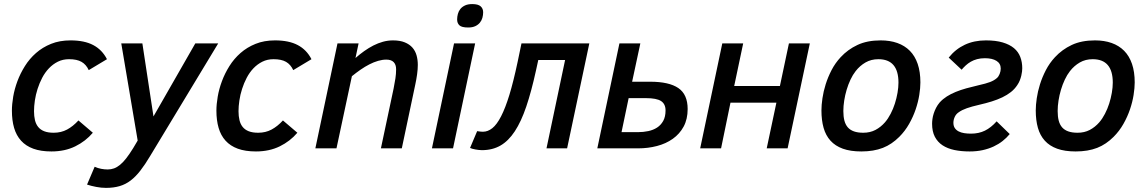

<svg xmlns="http://www.w3.org/2000/svg" viewBox="-20 -724 5597 937"><path d="M433.1 -76.2Q397.9 -34.7 347.2 -9.8Q296.4 15.1 231 15.1Q179.2 15.1 142.6 1.7Q106 -11.7 82.8 -37.4Q59.6 -63 48.8 -99.9Q38.1 -136.7 38.1 -184.1Q38.1 -214.8 44.4 -252.2Q50.8 -289.6 64.9 -327.6Q79.1 -365.7 101.6 -401.6Q124 -437.5 155.8 -465.3Q187.5 -493.2 229.2 -510Q271 -526.9 324.2 -526.9Q392.1 -526.9 435.3 -503.9Q478.5 -481 502 -435.1L413.1 -381.8Q400.4 -409.2 377.9 -422.1Q355.5 -435.1 316.9 -435.1Q286.6 -435.1 262.2 -422.9Q237.8 -410.6 218.8 -390.6Q199.7 -370.6 186 -344.5Q172.4 -318.4 163.3 -290Q154.3 -261.7 150.1 -233.4Q146 -205.1 146 -181.2Q146 -157.2 150.6 -137.7Q155.3 -118.2 166.3 -104.5Q177.2 -90.8 195.8 -83.5Q214.4 -76.2 242.2 -76.2Q278.3 -76.2 307.4 -91.8Q336.4 -107.4 362.8 -136.2Z M441.9 89.8Q457 96.7 473.6 99.9Q490.2 103 505.9 103Q522 103 536.6 97.7Q551.3 92.3 565.9 80.3Q580.6 68.4 596.2 48.3Q611.8 28.3 629.9 -1L651.9 -38.1L571.8 -512.2H674.8L729 -155.8L933.1 -512.2H1044.9L712.9 37.1Q688 79.1 665 108.6Q642.1 138.2 617.4 157Q592.8 175.8 563.7 184.3Q534.7 192.9 497.1 192.9Q474.1 192.9 449.7 188.2Q425.3 183.6 404.8 176.8Z M1431.2 -76.2Q1396 -34.7 1345.2 -9.8Q1294.4 15.1 1229 15.1Q1177.2 15.1 1140.6 1.7Q1104 -11.7 1080.8 -37.4Q1057.6 -63 1046.9 -99.9Q1036.1 -136.7 1036.1 -184.1Q1036.1 -214.8 1042.5 -252.2Q1048.8 -289.6 1063 -327.6Q1077.1 -365.7 1099.6 -401.6Q1122.1 -437.5 1153.8 -465.3Q1185.5 -493.2 1227.3 -510Q1269 -526.9 1322.3 -526.9Q1390.1 -526.9 1433.3 -503.9Q1476.6 -481 1500 -435.1L1411.1 -381.8Q1398.4 -409.2 1376 -422.1Q1353.5 -435.1 1314.9 -435.1Q1284.7 -435.1 1260.3 -422.9Q1235.8 -410.6 1216.8 -390.6Q1197.8 -370.6 1184.1 -344.5Q1170.4 -318.4 1161.4 -290Q1152.3 -261.7 1148.2 -233.4Q1144 -205.1 1144 -181.2Q1144 -157.2 1148.7 -137.7Q1153.3 -118.2 1164.3 -104.5Q1175.3 -90.8 1193.8 -83.5Q1212.4 -76.2 1240.2 -76.2Q1276.4 -76.2 1305.4 -91.8Q1334.5 -107.4 1360.8 -136.2Z M1838.9 0 1900.9 -292Q1906.2 -319.3 1909.7 -341.3Q1913.1 -363.3 1913.1 -386.2Q1913.1 -408.7 1901.1 -420.9Q1889.2 -433.1 1865.2 -433.1Q1846.2 -433.1 1825.2 -427Q1804.2 -420.9 1782.7 -409.9Q1761.2 -398.9 1739.7 -384Q1718.3 -369.1 1697.3 -352.1L1622.1 0H1519L1627 -512.2H1730L1714.8 -440.9Q1735.4 -459 1757.3 -474.6Q1779.3 -490.2 1802.2 -502Q1825.2 -513.7 1849.1 -520.3Q1873 -526.9 1897.9 -526.9Q1932.1 -526.9 1955.3 -517.3Q1978.5 -507.8 1992.7 -491.7Q2006.8 -475.6 2012.9 -453.9Q2019 -432.1 2019 -407.2Q2019 -386.7 2015.6 -361.8Q2012.2 -336.9 2006.8 -312L1940.9 0Z M2087.9 0 2195.8 -512.2H2298.8L2190.9 0ZM2210.9 -628.9Q2210.9 -642.6 2214.6 -656.2Q2218.3 -669.9 2226.8 -680.4Q2235.4 -690.9 2249.5 -697.5Q2263.7 -704.1 2284.7 -704.1Q2313.5 -704.1 2325.7 -693.1Q2337.9 -682.1 2337.9 -664.1Q2337.9 -650.4 2334.2 -637.2Q2330.6 -624 2322 -613.5Q2313.5 -603 2299.6 -596.4Q2285.6 -589.8 2265.1 -589.8Q2233.4 -589.8 2222.2 -600.3Q2210.9 -610.8 2210.9 -628.9Z M2606.9 -431.2 2595.7 -379.9Q2573.2 -277.3 2548.3 -203.9Q2523.4 -130.4 2492.4 -83.3Q2461.4 -36.1 2422.4 -13.7Q2383.3 8.8 2332 8.8Q2324.7 8.8 2316.4 7.8Q2308.1 6.8 2300 5.4Q2292 3.9 2285.2 2Q2278.3 0 2273.9 -2L2308.6 -84Q2316.4 -82.5 2324.2 -81.8Q2332 -81.1 2336.9 -81.1Q2360.8 -81.1 2382.8 -98.6Q2404.8 -116.2 2425.5 -156.5Q2446.3 -196.8 2466.1 -261.5Q2485.8 -326.2 2505.9 -420.9L2524.9 -512.2H2856L2747.6 0H2647L2737.8 -431.2Z M3064.9 -325.2H3152.8Q3245.1 -325.2 3290.5 -294.2Q3335.9 -263.2 3335.9 -191.9Q3335.9 -142.6 3316.4 -106.4Q3296.9 -70.3 3263.4 -46.6Q3230 -22.9 3186.3 -11.5Q3142.6 0 3094.2 0H2895L3002.9 -512.2H3105ZM3094.2 -79.1Q3119.6 -79.1 3143.8 -84.2Q3168 -89.4 3186.5 -101.3Q3205.1 -113.3 3216.6 -133.8Q3228 -154.3 3228 -185.1Q3228 -216.3 3206.3 -230.7Q3184.6 -245.1 3131.8 -245.1H3047.9L3013.2 -79.1Z M3823.7 0H3721.7L3769 -223.1H3544.9L3499 0H3397L3504.9 -512.2H3606.9L3563 -304.2H3786.1L3830.1 -512.2H3932.1Z M3988.8 -185.1Q3988.8 -211.4 3993.7 -244.6Q3998.5 -277.8 4009.5 -312.7Q4020.5 -347.7 4038.3 -382.1Q4056.2 -416.5 4082.5 -444.8Q4117.2 -482.4 4164.6 -504.6Q4211.9 -526.9 4277.8 -526.9Q4323.2 -526.9 4359.1 -514.2Q4395 -501.5 4420.2 -476.1Q4445.3 -450.7 4458.5 -412.1Q4471.7 -373.5 4471.7 -321.8Q4471.7 -294.9 4466.3 -260.7Q4460.9 -226.6 4448.7 -190.4Q4436.5 -154.3 4416.7 -119.4Q4397 -84.5 4368.7 -56.2Q4350.6 -38.1 4330.8 -24.7Q4311 -11.2 4288.6 -2.4Q4266.1 6.3 4240 10.7Q4213.9 15.1 4183.6 15.1Q4130.4 15.1 4093.3 1.7Q4056.2 -11.7 4033 -37.4Q4009.8 -63 3999.3 -100.1Q3988.8 -137.2 3988.8 -185.1ZM4095.7 -182.1Q4095.7 -155.3 4100.8 -135.5Q4106 -115.7 4117.4 -102.5Q4128.9 -89.4 4147.5 -82.8Q4166 -76.2 4192.9 -76.2Q4226.1 -76.2 4252.2 -89.8Q4278.3 -103.5 4298.8 -127Q4314 -144.5 4326.4 -168.5Q4338.9 -192.4 4347.2 -218.5Q4355.5 -244.6 4360.1 -271.2Q4364.7 -297.9 4364.7 -320.8Q4364.7 -435.1 4266.6 -435.1Q4231.4 -435.1 4203.9 -419.2Q4176.3 -403.3 4155.8 -377Q4141.6 -358.9 4130.6 -335.4Q4119.6 -312 4111.8 -285.9Q4104 -259.8 4099.9 -233.2Q4095.7 -206.5 4095.7 -182.1Z M4528.8 -120.1Q4528.8 -130.4 4530.5 -143.1Q4532.2 -155.8 4536.6 -169.7Q4541 -183.6 4548.1 -197.5Q4555.2 -211.4 4565.9 -224.1Q4581.1 -240.7 4600.6 -253.2Q4620.1 -265.6 4644 -275.4Q4668 -285.2 4696 -293Q4724.1 -300.8 4755.9 -308.1Q4791.5 -315.9 4811.8 -323.7Q4832 -331.5 4844.7 -342.8Q4853 -349.6 4858.4 -363Q4863.8 -376.5 4863.8 -389.2Q4863.8 -414.1 4843 -427Q4822.3 -439.9 4786.6 -439.9Q4765.1 -439.9 4748.3 -435.3Q4731.4 -430.7 4717.8 -422.9Q4704.1 -415 4693.1 -404.8Q4682.1 -394.5 4672.9 -383.8L4609.9 -442.9Q4643.1 -484.4 4688.5 -505.6Q4733.9 -526.9 4791.5 -526.9Q4839.8 -526.9 4873.5 -516.8Q4907.2 -506.8 4928.5 -489Q4949.7 -471.2 4959.2 -446Q4968.8 -420.9 4968.8 -391.1Q4968.8 -384.8 4967.8 -375.2Q4966.8 -365.7 4964.1 -354.5Q4961.4 -343.3 4956.8 -331.5Q4952.1 -319.8 4944.8 -309.1Q4932.1 -289.6 4913.6 -274.9Q4895 -260.3 4871.6 -249Q4848.1 -237.8 4820.1 -229Q4792 -220.2 4759.8 -212.9Q4721.7 -204.1 4698.2 -195.8Q4674.8 -187.5 4659.7 -176.8Q4646 -168 4639.4 -153.6Q4632.8 -139.2 4632.8 -125Q4632.8 -109.4 4639.6 -99.1Q4646.5 -88.9 4658.2 -82.8Q4669.9 -76.7 4685.5 -74.2Q4701.2 -71.8 4718.8 -71.8Q4756.8 -71.8 4786.6 -86.4Q4816.4 -101.1 4843.8 -131.8L4907.7 -69.8Q4892.6 -51.3 4873 -35.9Q4853.5 -20.5 4828.9 -9Q4804.2 2.4 4775.1 8.8Q4746.1 15.1 4711.9 15.1Q4671.4 15.1 4637.7 8.1Q4604 1 4579.8 -14.9Q4555.7 -30.8 4542.2 -56.6Q4528.8 -82.5 4528.8 -120.1Z M5034.7 -185.1Q5034.7 -211.4 5039.6 -244.6Q5044.4 -277.8 5055.4 -312.7Q5066.4 -347.7 5084.2 -382.1Q5102.1 -416.5 5128.4 -444.8Q5163.1 -482.4 5210.4 -504.6Q5257.8 -526.9 5323.7 -526.9Q5369.1 -526.9 5405 -514.2Q5440.9 -501.5 5466.1 -476.1Q5491.2 -450.7 5504.4 -412.1Q5517.6 -373.5 5517.6 -321.8Q5517.6 -294.9 5512.2 -260.7Q5506.8 -226.6 5494.6 -190.4Q5482.4 -154.3 5462.6 -119.4Q5442.9 -84.5 5414.6 -56.2Q5396.5 -38.1 5376.7 -24.7Q5356.9 -11.2 5334.5 -2.4Q5312 6.3 5285.9 10.7Q5259.8 15.1 5229.5 15.1Q5176.3 15.1 5139.2 1.7Q5102.1 -11.7 5078.9 -37.4Q5055.7 -63 5045.2 -100.1Q5034.7 -137.2 5034.7 -185.1ZM5141.6 -182.1Q5141.6 -155.3 5146.7 -135.5Q5151.9 -115.7 5163.3 -102.5Q5174.8 -89.4 5193.4 -82.8Q5211.9 -76.2 5238.8 -76.2Q5272 -76.2 5298.1 -89.8Q5324.2 -103.5 5344.7 -127Q5359.9 -144.5 5372.3 -168.5Q5384.8 -192.4 5393.1 -218.5Q5401.4 -244.6 5406 -271.2Q5410.6 -297.9 5410.6 -320.8Q5410.6 -435.1 5312.5 -435.1Q5277.3 -435.1 5249.8 -419.2Q5222.2 -403.3 5201.7 -377Q5187.5 -358.9 5176.5 -335.4Q5165.5 -312 5157.7 -285.9Q5149.9 -259.8 5145.8 -233.2Q5141.6 -206.5 5141.6 -182.1Z"/></svg>

Font: Clear Sans Medium
Style: Italic
Weight: 500
Italic angle: -12°
Foundry: Intel Corporation
Version: Version 1.00